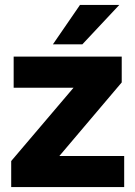

<svg xmlns="http://www.w3.org/2000/svg" viewBox="-20 -760 550 780"><path d="M25.5 0V-105.8L278.8 -403.7H35.5V-530H474.5V-425.2L221.2 -126.3H484.5V0ZM195 -580 305 -740H464.7L314.7 -580Z"/></svg>

Font: Golos Text
Style: Regular
Weight: 400
Designer: A.Korolkova, Vitaly Kuzmin
Foundry: ParaType Ltd
Version: Version 2.004